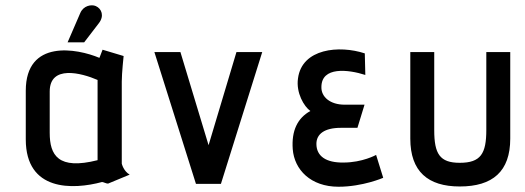

<svg xmlns="http://www.w3.org/2000/svg" viewBox="-20 -699 1997 730"><path d="M473 -35C449 -49 443 -77 443 -77V-389C443 -421 450 -486 450 -486L370 -510L358 -479C273 -515 78 -551 78 -354V-169C78 29 257 23 368 -7C373 -7 386 0 391 -1ZM351 -90C201 -52 169 -109 169 -194V-351C169 -453 289 -422 351 -395ZM300 -538 356 -611C377 -638 367 -666 344 -676C328 -683 297 -678 285 -649L237 -538Z M820 0 977 -501H879L773 -147L666 -501H567L725 0Z M1410 -110C1410 -110 1358 -81 1286 -81C1220 -80 1183 -105 1183 -152C1183 -189 1213 -213 1276 -213H1339L1366 -301H1290C1236 -301 1201 -330 1202 -368C1202 -447 1304 -435 1369 -414L1367 -496C1270 -528 1128 -515 1113 -401C1105 -346 1136 -294 1160 -277C1111 -250 1088 -202 1093 -132C1099 -54 1161 11 1267 11C1359 11 1437 -23 1437 -23Z M1829 -205C1829 -115 1808 -80 1728 -80C1652 -80 1631 -114 1631 -204V-501H1540V-172C1540 -47 1607 10 1728 10C1853 10 1920 -47 1920 -172V-501H1829Z"/></svg>

Font: Advent Pro
Style: SemiBold
Weight: 600
Designer: Andreas Kalpakidis
Foundry: Andreas Kalpakidis
Version: Version 2.002 2008